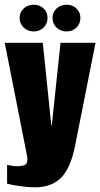

<svg xmlns="http://www.w3.org/2000/svg" viewBox="-25 -676 424 812"><path d="M125 116Q91 116 57.5 111Q24 106 5 101V21Q13 23 25 25Q37 27 50 27Q61 27 75.5 23.5Q90 20 91 -1Q91 -8 89.5 -16Q88 -24 86 -34L-5 -495H156L192 -146H194L231 -495H379L293 -62Q274 35 233.5 75.5Q193 116 125 116ZM118 -543Q92 -543 75 -559.5Q58 -576 58 -600Q58 -624 75 -640Q92 -656 118 -656Q143 -656 159.5 -640Q176 -624 176 -600Q176 -576 159.5 -559.5Q143 -543 118 -543ZM257 -543Q231 -543 214 -559.5Q197 -576 197 -600Q197 -624 214 -640Q231 -656 257 -656Q282 -656 298.5 -640Q315 -624 315 -600Q315 -576 298.5 -559.5Q282 -543 257 -543Z"/></svg>

Font: Alumni Sans Thin Black
Style: Regular
Weight: 900
Version: Version 1.018